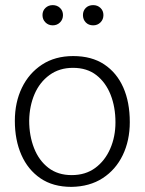

<svg xmlns="http://www.w3.org/2000/svg" viewBox="-20 -717 565 750"><path d="M259 13Q187 13 138 -20.5Q89 -54 63.5 -112Q38 -170 38 -245Q38 -317 65.5 -374Q93 -431 144 -464.5Q195 -498 266 -498Q338 -498 387 -465.5Q436 -433 461.5 -375.5Q487 -318 487 -240Q487 -168 459.5 -111Q432 -54 381 -21Q330 12 259 13ZM260 -33Q314 -33 352 -61Q390 -89 410.5 -136Q431 -183 431 -239Q431 -299 412 -347Q393 -395 356.5 -423.5Q320 -452 265 -452Q212 -452 173.5 -424Q135 -396 115 -349.5Q95 -303 94 -246Q94 -187 113 -138.5Q132 -90 169 -61.5Q206 -33 260 -33ZM186 -618Q203 -618 214.5 -629.5Q226 -641 226 -658Q226 -675 214.5 -686Q203 -697 186 -697Q169 -697 157.5 -686Q146 -675 146 -658Q146 -641 157.5 -629.5Q169 -618 186 -618ZM344 -618Q361 -618 372.5 -629.5Q384 -641 384 -658Q384 -675 372.5 -686Q361 -697 344 -697Q326 -697 315 -686Q304 -675 304 -658Q304 -641 315 -629.5Q326 -618 344 -618Z"/></svg>

Font: Catamaran Thin ExtraLight
Style: Regular
Weight: 250
Version: Version 2.000